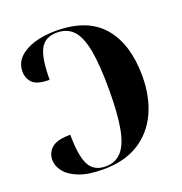

<svg xmlns="http://www.w3.org/2000/svg" viewBox="-132 -838 910 962"><g transform="rotate(-20 323.5 -357.0)"><path d="M257 10Q178 10 128.5 -9.5Q79 -29 55.5 -59Q32 -89 32 -121Q32 -160 60.5 -185Q89 -210 160 -210Q160 -102 184.5 -51Q209 0 274 0Q326 0 358.5 -36Q391 -72 405.5 -150.5Q420 -229 420 -356Q420 -487 405.5 -565.5Q391 -644 358.5 -679Q326 -714 271 -714Q208 -714 182.5 -666.5Q157 -619 157 -504Q90 -504 66.5 -528.5Q43 -553 43 -588Q43 -633 73 -663Q103 -693 154 -708.5Q205 -724 270 -724Q437 -724 518.5 -629Q600 -534 600 -363Q600 -254 561.5 -170Q523 -86 447 -38Q371 10 257 10Z"/></g></svg>

Font: Noto Serif Display SemiCondensed ExtraBold
Style: Regular
Weight: 800
Width: 4
Designer: Monotype Design Team
Foundry: Monotype Imaging Inc.
Version: Version 2.009